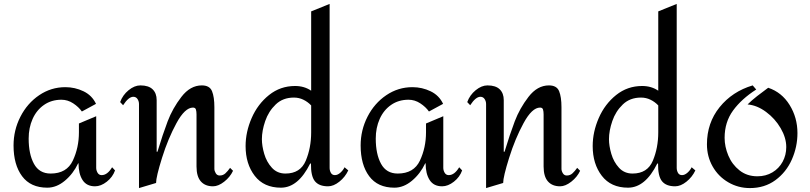

<svg xmlns="http://www.w3.org/2000/svg" viewBox="-20 -944 4126 978"><path d="M469 -415 397 -376Q381 -399 353 -417.5Q325 -436 293 -436Q242 -436 204 -409.5Q166 -383 146 -338Q126 -293 126 -238Q126 -159 153 -109.5Q180 -60 238 -60Q320 -60 351 -126Q382 -192 382 -270V-315L470 -352V-89Q470 -76 477 -64Q484 -52 498 -52Q527 -52 551 -92L566 -76Q554 -42 524 -18.5Q494 5 464 5Q421 5 400.5 -27Q380 -59 380 -112H378Q353 -59 310.5 -23.5Q268 12 221 12Q136 12 92.5 -46.5Q49 -105 49 -203Q49 -281 84 -349.5Q119 -418 179.5 -459Q240 -500 313 -500Q362 -500 405.5 -479Q449 -458 469 -415Z M1072 -398V-367V-84Q1072 -73 1079 -61.5Q1086 -50 1099 -50Q1116 -50 1128 -61Q1140 -72 1152 -89L1167 -74Q1152 -42 1122 -18.5Q1092 5 1065 5Q1025 5 1003 -20Q981 -45 981 -96V-361Q981 -376 978 -386Q975 -396 963 -396Q922 -396 879 -317Q836 -238 805.5 -140.5Q775 -43 775 -12L688 14V-414Q688 -428 680.5 -439.5Q673 -451 659 -451Q635 -451 607 -408L592 -424Q605 -460 635 -484.5Q665 -509 695 -509Q737 -509 757.5 -489Q778 -469 778 -434V-171H782Q809 -260 834 -326Q859 -392 904 -450.5Q949 -509 1008 -509Q1048 -509 1060 -479.5Q1072 -450 1072 -398Z M1659 -89Q1659 -75 1665.5 -63.5Q1672 -52 1686 -52Q1700 -52 1714 -64.5Q1728 -77 1735 -92L1754 -76Q1738 -42 1708.5 -18.5Q1679 5 1651 5Q1605 5 1584 -21Q1563 -47 1564 -111H1560Q1499 12 1411 12Q1324 12 1277.5 -48.5Q1231 -109 1231 -200Q1231 -272 1262 -343Q1293 -414 1350.5 -460Q1408 -506 1483 -506Q1530 -506 1565 -482V-886L1659 -924ZM1314 -235Q1314 -201 1326 -160Q1338 -119 1365 -89.5Q1392 -60 1434 -60Q1510 -60 1537.5 -125.5Q1565 -191 1565 -270V-407Q1548 -425 1525.5 -436Q1503 -447 1477 -447Q1421 -447 1384.5 -412Q1348 -377 1331 -327.5Q1314 -278 1314 -235Z M2237 -415 2165 -376Q2149 -399 2121 -417.5Q2093 -436 2061 -436Q2010 -436 1972 -409.5Q1934 -383 1914 -338Q1894 -293 1894 -238Q1894 -159 1921 -109.5Q1948 -60 2006 -60Q2088 -60 2119 -126Q2150 -192 2150 -270V-315L2238 -352V-89Q2238 -76 2245 -64Q2252 -52 2266 -52Q2295 -52 2319 -92L2334 -76Q2322 -42 2292 -18.5Q2262 5 2232 5Q2189 5 2168.5 -27Q2148 -59 2148 -112H2146Q2121 -59 2078.5 -23.5Q2036 12 1989 12Q1904 12 1860.5 -46.5Q1817 -105 1817 -203Q1817 -281 1852 -349.5Q1887 -418 1947.5 -459Q2008 -500 2081 -500Q2130 -500 2173.5 -479Q2217 -458 2237 -415Z M2840 -398V-367V-84Q2840 -73 2847 -61.5Q2854 -50 2867 -50Q2884 -50 2896 -61Q2908 -72 2920 -89L2935 -74Q2920 -42 2890 -18.5Q2860 5 2833 5Q2793 5 2771 -20Q2749 -45 2749 -96V-361Q2749 -376 2746 -386Q2743 -396 2731 -396Q2690 -396 2647 -317Q2604 -238 2573.5 -140.5Q2543 -43 2543 -12L2456 14V-414Q2456 -428 2448.5 -439.5Q2441 -451 2427 -451Q2403 -451 2375 -408L2360 -424Q2373 -460 2403 -484.5Q2433 -509 2463 -509Q2505 -509 2525.5 -489Q2546 -469 2546 -434V-171H2550Q2577 -260 2602 -326Q2627 -392 2672 -450.5Q2717 -509 2776 -509Q2816 -509 2828 -479.5Q2840 -450 2840 -398Z M3427 -89Q3427 -75 3433.5 -63.5Q3440 -52 3454 -52Q3468 -52 3482 -64.5Q3496 -77 3503 -92L3522 -76Q3506 -42 3476.5 -18.5Q3447 5 3419 5Q3373 5 3352 -21Q3331 -47 3332 -111H3328Q3267 12 3179 12Q3092 12 3045.5 -48.5Q2999 -109 2999 -200Q2999 -272 3030 -343Q3061 -414 3118.5 -460Q3176 -506 3251 -506Q3298 -506 3333 -482V-886L3427 -924ZM3082 -235Q3082 -201 3094 -160Q3106 -119 3133 -89.5Q3160 -60 3202 -60Q3278 -60 3305.5 -125.5Q3333 -191 3333 -270V-407Q3316 -425 3293.5 -436Q3271 -447 3245 -447Q3189 -447 3152.5 -412Q3116 -377 3099 -327.5Q3082 -278 3082 -235Z M3832 -488Q3757 -440 3714 -381Q3671 -322 3671 -242Q3671 -197 3690 -151.5Q3709 -106 3747 -76Q3785 -46 3838 -46Q3881 -46 3914.5 -66Q3948 -86 3966.5 -120Q3985 -154 3985 -195Q3985 -242 3956.5 -291Q3928 -340 3882 -374Q3836 -408 3788 -412Q3808 -432 3836 -454Q3864 -476 3893 -497Q3962 -474 4002 -409.5Q4042 -345 4042 -266Q4042 -196 4013.5 -131.5Q3985 -67 3930 -26.5Q3875 14 3800 14Q3740 14 3689.5 -15.5Q3639 -45 3610 -96Q3581 -147 3581 -209Q3581 -318 3645.5 -398Q3710 -478 3814 -509Z"/></svg>

Font: Amita
Style: Regular
Weight: 400
Designer: Eduardo Rodriguez Tunni, Modular Infotech, Brian J. Bonislawsky
Foundry: Eduardo Rodriguez Tunni, Modular Infotech, Brian J. Bonislawsky
Version: Version 1.004